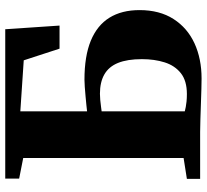

<svg xmlns="http://www.w3.org/2000/svg" viewBox="-48 -735 788 732"><g transform="rotate(-90 346.0 -369.0)"><path d="M412.5 5.5Q399 5.5 373 4.8Q347 4 316.5 3Q286 2 257.2 1Q228.5 0 208.5 0H30V-50.5L109.5 -63V-674.5L31 -690V-743H600.5L614.5 -536H526.5L482 -672.5L287.5 -685.5V-431Q294.5 -432 310 -433.5Q325.5 -435 344.5 -436.8Q363.5 -438.5 380.8 -439.8Q398 -441 408 -441Q498 -441 556.8 -416.8Q615.5 -392.5 644.5 -345.8Q673.5 -299 673.5 -231Q673.5 -154.5 639.5 -101.5Q605.5 -48.5 546.8 -21.5Q488 5.5 412.5 5.5ZM353.5 -50.5Q404 -50.5 433 -73.5Q462 -96.5 474.2 -135.2Q486.5 -174 486.5 -222Q486.5 -277.5 472.2 -312.8Q458 -348 428.5 -365Q399 -382 354.5 -382Q344.5 -382 330.8 -380.8Q317 -379.5 304.8 -377.8Q292.5 -376 287.5 -375.5V-58.5Q295 -56.5 304 -54.8Q313 -53 325.2 -51.8Q337.5 -50.5 353.5 -50.5Z"/></g></svg>

Font: Merriweather 60pt Black
Style: Regular
Weight: 900
Version: Version 2.100